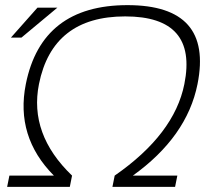

<svg xmlns="http://www.w3.org/2000/svg" viewBox="-20 -728 837 748"><path d="M126 -698.2H203.6L63.5 -581.5H22.5ZM7.8 0 16.6 -43.9H189.9Q39.6 -195.3 80.6 -400.4Q142.1 -708 476.6 -708Q811 -708 749.5 -400.4Q708.5 -195.3 497.6 -43.9H670.9L662.1 0H418L426.8 -43.9Q659.2 -205.1 698.2 -400.4Q751 -664.1 467.8 -664.1Q184.6 -664.1 131.8 -400.4Q92.8 -205.1 260.7 -43.9L252 0Z"/></svg>

Font: Sansation Light
Style: Light Italic
Weight: 300
Designer: Bernd Montag
Version: Version 1.301